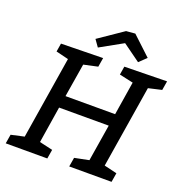

<svg xmlns="http://www.w3.org/2000/svg" viewBox="-157 -1048 1128 1185"><g transform="rotate(20 407.5 -455.0)"><path d="M427 0 437 -60 531 -79 570 -320H244L206 -80L293 -60L283 0H10L20 -60L106 -79L193 -620L111 -640L120 -695L395 -700L385 -640L293 -620L257 -400H583L618 -620L527 -640L536 -695L815 -700L805 -640L718 -620L631 -80L715 -60L705 0ZM606 -750 491 -833 342 -750 310 -795 471 -905 530 -910 653 -795Z"/></g></svg>

Font: Bitter
Style: Italic
Weight: 400
Italic angle: -9°
Designer: Sol Matas
Foundry: Sol Matas
Version: Version 1.001